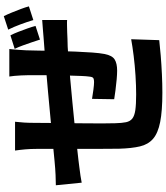

<svg xmlns="http://www.w3.org/2000/svg" viewBox="50 -892 899 1040"><g transform="rotate(-90 500.0 -372.5)"><path d="M754 -772Q753 -764 751.5 -748Q750 -732 749 -714Q748 -696 747 -681Q746 -647 745.5 -617Q745 -587 744.5 -560Q744 -533 743 -507Q742 -462 740 -413Q738 -364 735 -323Q732 -282 727 -256Q719 -215 697.5 -201.5Q676 -188 637 -188Q619 -188 589.5 -190.5Q560 -193 530.5 -197Q501 -201 482 -204L484 -324Q507 -320 534 -316.5Q561 -313 575 -313Q589 -313 595.5 -316.5Q602 -320 604 -334Q607 -354 608 -381.5Q609 -409 610 -442Q611 -475 612 -509Q612 -535 612 -561.5Q612 -588 612 -617Q612 -646 612 -675Q612 -689 611 -707.5Q610 -726 608.5 -744Q607 -762 605 -772ZM360 -741Q357 -715 355.5 -690.5Q354 -666 354 -632Q354 -605 353.5 -562Q353 -519 352.5 -466.5Q352 -414 351.5 -362.5Q351 -311 351 -267.5Q351 -224 352 -198Q353 -162 357.5 -140Q362 -118 377 -106Q392 -94 423 -89.5Q454 -85 508 -85Q555 -85 610 -88.5Q665 -92 717 -98.5Q769 -105 807 -112L802 40Q768 44 719.5 48Q671 52 618 54.5Q565 57 518 57Q418 57 358 45Q298 33 267.5 6.5Q237 -20 226.5 -64.5Q216 -109 214 -176Q214 -198 213.5 -234.5Q213 -271 213 -316Q213 -361 213 -408Q213 -455 213 -498.5Q213 -542 213 -575Q213 -608 213 -624Q213 -657 210.5 -685.5Q208 -714 204 -741ZM16 -520Q37 -520 71.5 -521.5Q106 -523 147 -527Q177 -530 235 -535.5Q293 -541 368 -548Q443 -555 523.5 -562.5Q604 -570 678.5 -576Q753 -582 810 -586Q830 -588 858.5 -590Q887 -592 911 -594V-459Q902 -460 883 -459.5Q864 -459 843.5 -458.5Q823 -458 809 -457Q771 -457 715.5 -452.5Q660 -448 596.5 -442.5Q533 -437 467 -430.5Q401 -424 341 -418Q281 -412 232.5 -406.5Q184 -401 156 -398Q141 -396 116 -393Q91 -390 67.5 -386.5Q44 -383 30 -380ZM828 -766Q838 -747 847.5 -722Q857 -697 865.5 -673.5Q874 -650 879 -630L805 -606Q798 -628 790 -651.5Q782 -675 773.5 -698.5Q765 -722 755 -743ZM932 -802Q942 -782 952 -757.5Q962 -733 971 -709Q980 -685 985 -666L911 -642Q901 -675 887.5 -711.5Q874 -748 859 -778Z"/></g></svg>

Font: Noto Sans SC Thin ExtraBold
Style: Regular
Weight: 800
Version: Version 2.004-H2;hotconv 1.0.118;makeotfexe 2.5.65603